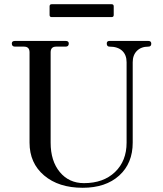

<svg xmlns="http://www.w3.org/2000/svg" viewBox="-20 -880 773 910"><path d="M225 -799Q215 -799 215 -809V-850Q215 -860 225 -860H509Q519 -860 519 -850V-809Q519 -799 509 -799ZM372 10Q258 10 189 -48.5Q120 -107 120 -204V-632Q120 -659 94 -659H51Q36 -659 36 -674Q36 -686 51 -686H291Q306 -686 306 -674Q306 -659 291 -659H246Q220 -659 220 -632V-204Q220 -117 263.5 -64.5Q307 -12 378 -12Q470 -12 525 -64.5Q580 -117 580 -204V-585Q580 -620 559 -639.5Q538 -659 499 -659Q486 -659 486 -674Q486 -686 499 -686H683Q697 -686 697 -673Q697 -659 683 -659Q649 -659 629 -639Q609 -619 609 -585V-204Q609 -106 545 -48Q481 10 372 10Z"/></svg>

Font: HK Venetian
Style: Regular
Weight: 400
Designer: Alfredo Marco Pradil
Foundry: Alfredo Marco Pradil
Version: Version 1.000;PS 001.000;hotconv 1.0.88;makeotf.lib2.5.64775